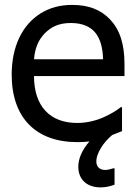

<svg xmlns="http://www.w3.org/2000/svg" viewBox="-20 -581 566 802"><path d="M303.2 12.7C322.8 12.7 339.4 11.7 353.5 9.8C322.8 45.4 307.1 81.1 307.1 115.7C307.1 168.5 342.8 201.7 399.9 201.7C419.4 201.7 439 197.8 458.5 190.4V122.1H453.1C439.9 126.5 428.7 128.9 418.9 128.9C395.5 128.9 382.3 114.7 382.3 92.8C382.3 76.7 389.2 57.1 402.8 35.2C413.6 17.6 428.7 0 448.7 -17.1L471.2 -25.9L489.7 -33.2V-133.3H484.4C466.3 -118.7 442.9 -105 414.1 -91.8C380.9 -76.7 341.3 -67.4 302.2 -67.4C188.5 -67.4 122.1 -137.7 122.1 -263.2H500V-313C500 -398.4 480 -457.5 439.5 -500C400.4 -541 349.6 -560.5 281.2 -560.5C231.4 -560.5 187.5 -548.8 149.4 -524.9C73.2 -477.5 28.8 -386.7 28.8 -269.5C28.8 -89.8 129.4 12.7 303.2 12.7ZM122.1 -333.5C126 -379.9 139.6 -413.1 167 -441.9C195.8 -470.7 228.5 -484.9 275.9 -484.9C322.8 -484.9 357.4 -470.7 379.4 -442.9C398.9 -418 409.2 -381.8 410.6 -333.5Z"/></svg>

Font: SG Kara Light
Style: Regular
Weight: 400
Designer: Damoon Khanjanzadeh
Version: Version 1.000